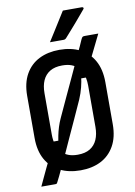

<svg xmlns="http://www.w3.org/2000/svg" viewBox="-108 -1017 815 1161"><g transform="rotate(-10 300.0 -437.0)"><path d="M549 -776Q525 -728 502 -680.5Q479 -633 457 -589L465 -527H386L402 -540Q399 -509 390 -473.5Q381 -438 366 -403Q342 -350 317.5 -296Q293 -242 268 -188Q243 -134 219 -80Q214 -71 209.5 -60.5Q205 -50 200 -40Q190 -19 182 -2Q174 15 166.5 31Q159 47 150 64Q146 73 143 74.5Q140 76 133 76Q128 76 116 76Q104 76 90 76Q76 76 64.5 76Q53 76 49 76Q60 52 73 24.5Q86 -3 98 -28.5Q110 -54 119 -72L155 -180H202L196 -161Q199 -186 204 -211Q209 -236 217 -261.5Q225 -287 236 -311Q262 -369 290 -428Q318 -487 343.5 -543Q369 -599 390 -644Q394 -651 396.5 -658Q399 -665 402 -671Q415 -697 425 -718.5Q435 -740 442 -757Q448 -770 452 -773Q456 -776 466 -776Q481 -776 494 -776Q507 -776 520.5 -776Q534 -776 549 -776ZM300 -720Q372 -720 425.5 -693Q479 -666 509.5 -612Q540 -558 540 -479V-221Q540 -142 509.5 -88Q479 -34 425.5 -7Q372 20 301 20Q229 20 175 -7Q121 -34 90.5 -88Q60 -142 60 -221V-479Q60 -558 90.5 -612Q121 -666 175 -693Q229 -720 300 -720ZM166 -223Q166 -188 175 -158.5Q184 -129 203 -110Q219 -95 242.5 -85.5Q266 -76 300 -76Q346 -76 375.5 -94Q405 -112 419.5 -145Q434 -178 434 -223V-477Q434 -500 430 -521.5Q426 -543 418 -560.5Q410 -578 397 -590Q380 -606 357 -615Q334 -624 300 -624Q254 -624 224.5 -606Q195 -588 180.5 -555.5Q166 -523 166 -477ZM362 -950Q391 -950 407.5 -950Q424 -950 439.5 -950Q455 -950 479 -950Q485 -950 487.5 -945.5Q490 -941 485 -936Q467 -915 452.5 -897.5Q438 -880 424 -864Q410 -848 393 -828.5Q376 -809 351 -781Q349 -779 345 -777Q341 -775 335 -775Q314 -775 301 -775Q288 -775 276.5 -775Q265 -775 252 -775Q271 -805 289 -833.5Q307 -862 325 -891Q343 -920 362 -950Z"/></g></svg>

Font: Recursive Monospace Medium
Style: Regular
Weight: 500
Version: Version 1.047